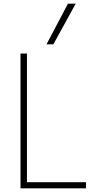

<svg xmlns="http://www.w3.org/2000/svg" viewBox="-20 -1020 540 1040"><path d="M91 0V-730H126V-33H446V0ZM269 -780H232L348 -1000H390Z"/></svg>

Font: M PLUS Code Latin ExtraLight
Style: Regular
Weight: 250
Designer: Coji Morishita
Foundry: UNDERFOREST DESIGN
Version: Version 1.002; ttfautohint (v1.8.3)